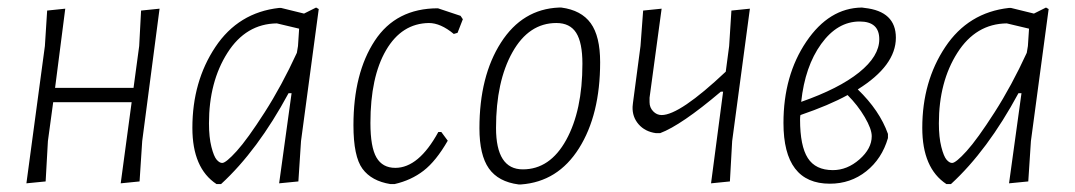

<svg xmlns="http://www.w3.org/2000/svg" viewBox="-20 -482 2851 509"><path d="M153 -459 126 -249H334L349 -360L354 -454L403 -459L357 -108L350 -1L300 4L329 -211H121L107 -108L101 -1L50 4L99 -360L105 -454Z M720 -461H725L786 -446L818 -462L825 -458L778 -108L771 -1L720 4L753 -235H745Q663 -83 566 6H554Q490 -36 490 -143Q490 -266 551 -357.5Q612 -449 720 -461ZM534 -155Q534 -118 540.5 -92.5Q547 -67 554.5 -58.5Q562 -50 569 -50Q579 -50 607.5 -81.5Q636 -113 681.5 -184Q727 -255 767 -342L770 -360L773 -406L714 -420Q632 -419 583 -342Q534 -265 534 -155Z M1141 -460 1201 -440 1207 -431 1193 -395 1183 -392Q1148 -421 1117 -421Q1045 -420 1003.5 -349Q962 -278 962 -156Q962 -92 978 -64.5Q994 -37 1028 -37Q1090 -37 1142 -132H1150L1167 -109Q1136 -55 1103 -29.5Q1070 -4 1026 6H1015Q965 -2 941 -34.5Q917 -67 917 -150Q917 -288 973.5 -374Q1030 -460 1141 -460Z M1462 -462H1468Q1521 -455 1546 -420.5Q1571 -386 1571 -317Q1571 -178 1515 -89Q1459 0 1361 7H1355Q1301 0 1276 -35.5Q1251 -71 1251 -142Q1251 -280 1308 -369Q1365 -458 1462 -462ZM1455 -421Q1382 -421 1338.5 -343.5Q1295 -266 1295 -143Q1295 -33 1366 -33Q1438 -33 1481 -111Q1524 -189 1524 -313Q1524 -369 1507.5 -395Q1491 -421 1455 -421Z M1734 -459 1702 -223V-211Q1702 -197 1711.5 -187Q1721 -177 1734 -177Q1782 -177 1904 -292L1913 -360L1919 -454L1968 -459L1921 -108L1915 -1L1865 4L1897 -239H1891Q1786 -150 1730 -129H1719Q1690 -133 1673 -152.5Q1656 -172 1657 -199L1658 -209L1678 -360L1685 -454Z M2180 5Q2057 5 2057 -156Q2057 -282 2117.5 -371.5Q2178 -461 2265 -462L2272 -461Q2355 -452 2355 -382Q2355 -308 2254 -245Q2312 -189 2334 -127V-116Q2318 -61 2276.5 -28Q2235 5 2180 5ZM2259 -425Q2200 -425 2157 -365.5Q2114 -306 2104 -212Q2204 -247 2257.5 -290Q2311 -333 2311 -378Q2311 -425 2259 -425ZM2101 -165Q2101 -95 2121.5 -63Q2142 -31 2188 -31Q2226 -31 2258.5 -59.5Q2291 -88 2291 -121Q2291 -140 2272.5 -171.5Q2254 -203 2227 -230Q2178 -203 2102 -177Q2101 -173 2101 -165Z M2655 -461H2660L2721 -446L2753 -462L2760 -458L2713 -108L2706 -1L2655 4L2688 -235H2680Q2598 -83 2501 6H2489Q2425 -36 2425 -143Q2425 -266 2486 -357.5Q2547 -449 2655 -461ZM2469 -155Q2469 -118 2475.5 -92.5Q2482 -67 2489.5 -58.5Q2497 -50 2504 -50Q2514 -50 2542.5 -81.5Q2571 -113 2616.5 -184Q2662 -255 2702 -342L2705 -360L2708 -406L2649 -420Q2567 -419 2518 -342Q2469 -265 2469 -155Z"/></svg>

Font: Alegreya Sans SC Light
Style: Italic
Weight: 300
Italic angle: -7°
Designer: Juan Pablo del Peral
Foundry: Huerta Tipografica
Version: Version 2.007